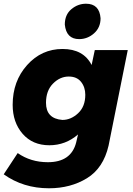

<svg xmlns="http://www.w3.org/2000/svg" viewBox="-42 -810 715 1031"><path d="M221 201Q83 201 -22 126L53 12Q123 61 215 61Q340 61 367 -45L377 -88Q310 -30 223 -30Q133 -30 79.5 -91.5Q26 -153 26 -247Q26 -374 103.5 -460.5Q181 -547 294 -547Q406 -547 450 -461L467 -541H644L541 -28Q513 93 425 147Q337 201 221 201ZM293 -166Q339 -166 377.5 -202Q416 -238 416 -301Q416 -342 393.2 -370.5Q370.5 -399 327 -399Q280 -399 242.5 -361Q205 -323 205 -258Q205 -173 293 -166ZM383 -600Q314 -600 306 -678Q306 -731 341 -760.5Q376 -790 420 -790Q492 -790 498 -712Q498 -662 463 -631Q428 -600 383 -600Z"/></svg>

Font: Argentum Novus
Style: Bold Italic
Weight: 700
Designer: Julieta Ulanovsky (font) & Cristiano Sobral (main changes)
Foundry: Julieta Ulanovsky (font) & Cristiano Sobral (main changes)
Version: Version 3.00;November 27, 2020;FontCreator 13.0.0.2655 64-bi